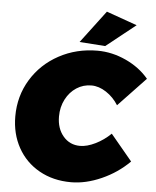

<svg xmlns="http://www.w3.org/2000/svg" viewBox="-62 -986 858 1054"><g transform="rotate(5 367.5 -459.0)"><path d="M735 -586 584 -427Q557 -470 516.5 -496.5Q476 -523 435 -523Q390 -523 353 -499Q316 -475 294 -432.5Q272 -390 272 -338Q272 -272 308 -229.5Q344 -187 401 -187Q439 -187 485 -209.5Q531 -232 569 -269L688 -126Q623 -61 536.5 -22.5Q450 16 369 16Q270 16 193.5 -27Q117 -70 75 -146Q33 -222 33 -318Q33 -430 88.5 -521Q144 -612 240 -664Q336 -716 452 -716Q532 -716 609 -680.5Q686 -645 735 -586ZM484 -934 653 -874 491 -745 349 -755Z"/></g></svg>

Font: Gontserrat Black
Style: Italic
Weight: 900
Italic angle: -11.3°
Designer: Julieta Ulanovsky
Foundry: Julieta Ulanovsky
Version: Version 6.001